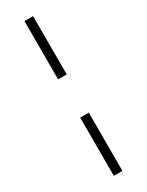

<svg xmlns="http://www.w3.org/2000/svg" viewBox="-265 -863 855 1116"><g transform="rotate(-30 162.0 -304.5)"><path d="M191.1 -824.4V-433.3H133.3V-824.4ZM191.1 -176.7V214.4H133.3V-176.7Z"/></g></svg>

Font: Paperlogy 3 Light
Style: Regular
Weight: 300
Designer: redesigned by Lee Juim, glyphs from Gmarket Sans & Montserrat
Foundry: PT&
Version: Version 1.001